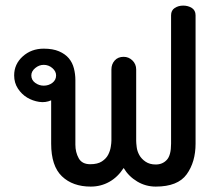

<svg xmlns="http://www.w3.org/2000/svg" viewBox="-20 -664 791 689"><path d="M681.8 -148.5Q681.8 -82.8 650 -38.6Q618.2 5.6 538.9 5.6Q503 5.6 472.5 -12.6Q441.9 -30.8 423.7 -61.1Q402.5 -28.3 372.2 -11.4Q341.9 5.6 305.6 5.6Q240.9 5.6 202.3 -31.3Q163.6 -68.2 163.6 -148.5V-304Q142.9 -294.9 120.2 -298.5Q97.5 -302 77.8 -313.6Q58.1 -325.3 44.4 -346Q30.8 -366.7 30.8 -393.4Q30.8 -433.8 61.6 -461.6Q92.4 -489.4 136.9 -489.4Q169.7 -489.4 191.9 -479.8Q214.1 -470.2 227 -454.8Q239.9 -439.4 245.2 -418.7Q250.5 -398 250.5 -376.8V-144.9Q250.5 -117.7 262.4 -96.2Q274.2 -74.7 304 -74.7Q330.3 -74.7 345.7 -84.8Q361.1 -94.9 368.2 -108.8Q375.3 -122.7 377.5 -136.9Q379.8 -151 379.8 -159.1V-414.6Q379.8 -433.8 391.7 -447Q403.5 -460.1 423.7 -460.1Q441.9 -460.1 455.3 -447Q468.7 -433.8 468.7 -414.6V-159.1Q468.7 -151 470.5 -136.4Q472.2 -121.7 479.8 -107.8Q487.4 -93.9 502.3 -83.8Q517.2 -73.7 538.9 -73.7Q563.1 -73.7 578.5 -90.2Q593.9 -106.6 593.9 -148.5V-609.1Q593.9 -626.8 607.1 -635.4Q620.2 -643.9 637.4 -643.9Q655.1 -643.9 668.4 -635.4Q681.8 -626.8 681.8 -609.1ZM181.3 -393.4Q181.3 -408.1 167.9 -419.7Q154.5 -431.3 136.9 -431.3Q120.2 -431.3 106.3 -419.7Q92.4 -408.1 92.4 -393.4Q92.4 -376.8 106.3 -366.7Q120.2 -356.6 136.9 -356.6Q154.5 -356.6 167.9 -366.7Q181.3 -376.8 181.3 -393.4Z"/></svg>

Font: Myanmar KatKuu
Style: Regular
Weight: 400
Designer: Khon Soe Zaw Thu
Foundry: MPUA
Version: Version 1.00 September 13, 2016, initial release